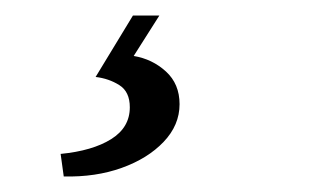

<svg xmlns="http://www.w3.org/2000/svg" viewBox="-20 -39 404 247"><path d="M185 -19 152 33Q176 37 193.5 53Q211 69 211 95Q211 122 190.5 143.5Q170 165 136.5 177Q103 189 62 188L58 159Q99 155 123 140Q147 125 147 99Q147 79 133.5 70.5Q120 62 103 60L151 -19Z"/></svg>

Font: Rasa Light
Style: Italic
Weight: 300
Italic angle: -7.10001°
Designer: Anna Giedrys (Yrsa+Rasa design), David Brezina (Yrsa art-direction, Rasa art-direction, design)
Foundry: Rosetta Type Foundry
Version: Version 2.004